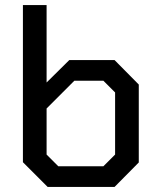

<svg xmlns="http://www.w3.org/2000/svg" viewBox="-20 -734 625 754"><path d="M70 -97V-714H163V-410L252 -498H430L525 -402V-96L430 0H167ZM386 -81 432 -127V-371L386 -417H272L163 -308V-127L209 -81Z"/></svg>

Font: Chakra Petch Medium
Style: Regular
Weight: 500
Designer: Katatrad Aksorn Co.,Ltd.
Foundry: Cadson Demak Co.,Ltd.
Version: Version 1.000; ttfautohint (v1.6)